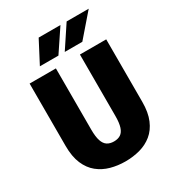

<svg xmlns="http://www.w3.org/2000/svg" viewBox="-216 -1046 1082 1183"><g transform="rotate(-30 325.0 -454.0)"><path d="M326 11Q271.5 11 222.5 -2.5Q173.5 -16 135.2 -46.8Q97 -77.5 75 -129Q53 -180.5 53 -256V-700H240V-264Q240 -213.5 249.8 -184.5Q259.5 -155.5 278.8 -143.2Q298 -131 326 -131Q354 -131 373 -143.2Q392 -155.5 401.5 -184.5Q411 -213.5 411 -264V-700H598V-256Q598 -180.5 576.2 -129Q554.5 -77.5 516.8 -46.8Q479 -16 430 -2.5Q381 11 326 11ZM338 -760.5 442 -917.5H599L463 -760.5ZM161 -760.5 243 -917.5H398L293 -760.5Z"/></g></svg>

Font: Trispace Thin ExtraBold
Style: Regular
Weight: 800
Version: Version 1.210